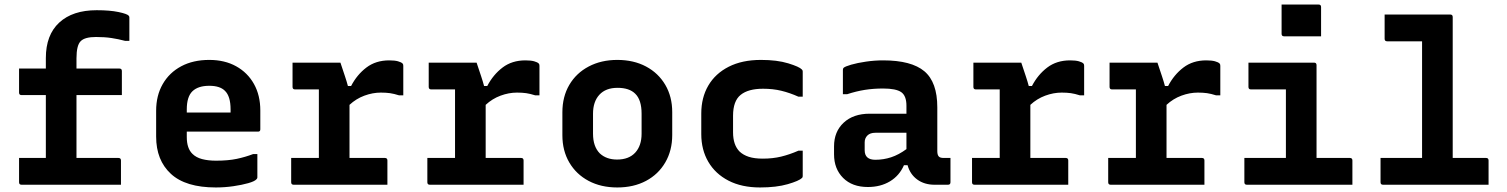

<svg xmlns="http://www.w3.org/2000/svg" viewBox="-20 -814 6640 846"><path d="M64 -118H182V-395H75Q64 -395 64 -406V-512H182V-558Q182 -660 241 -714.5Q300 -769 406 -769Q464 -769 502 -761Q540 -753 547 -745Q550 -742 550 -737V-634H531Q501 -642 471 -646.5Q441 -651 403 -651Q354 -651 336 -633Q317 -615 317 -557V-512H506Q517 -512 517 -501V-395H317V-118H502Q513 -118 513 -107V0H75Q64 0 64 -11Z M902 -550Q970 -550 1020.5 -522Q1071 -494 1099 -444Q1127 -394 1127 -327V-244Q1127 -234 1117 -234H803V-210Q803 -160 828 -136Q844 -120 870.5 -113Q897 -106 932 -106Q985 -106 1023 -114Q1061 -122 1095 -135H1114V-32Q1114 -28 1110 -24Q1102 -15 1074 -7Q1046 1 1008 6.5Q970 12 931 12Q798 12 733 -48Q668 -108 668 -212V-326Q668 -393 697 -443.5Q726 -494 778.5 -522Q831 -550 902 -550ZM902 -436Q853 -436 828 -412Q803 -388 803 -332V-318H996V-332Q996 -390 971 -414Q949 -436 902 -436Z M1263 -118H1385V-420H1280Q1269 -420 1269 -431V-538H1480Q1480 -538 1486 -520Q1492 -502 1500 -478Q1508 -454 1513 -435H1527Q1553 -485 1594.5 -516.5Q1636 -548 1695 -548Q1719 -548 1733.5 -544Q1748 -540 1754 -534Q1757 -531 1757 -524V-394H1738Q1716 -401 1698.5 -403.5Q1681 -406 1658 -406Q1622 -406 1585.5 -392.5Q1549 -379 1520 -352V-118H1676Q1687 -118 1687 -107V0H1274Q1263 0 1263 -11Z M1863 -118H1985V-420H1880Q1869 -420 1869 -431V-538H2080Q2080 -538 2086 -520Q2092 -502 2100 -478Q2108 -454 2113 -435H2127Q2153 -485 2194.5 -516.5Q2236 -548 2295 -548Q2319 -548 2333.5 -544Q2348 -540 2354 -534Q2357 -531 2357 -524V-394H2338Q2316 -401 2298.5 -403.5Q2281 -406 2258 -406Q2222 -406 2185.5 -392.5Q2149 -379 2120 -352V-118H2276Q2287 -118 2287 -107V0H1874Q1863 0 1863 -11Z M2700 -550Q2772 -550 2826.5 -521Q2881 -492 2911.5 -440Q2942 -388 2942 -320V-219Q2942 -151 2911.5 -98.5Q2881 -46 2826.5 -17Q2772 12 2700 12Q2628 12 2573.5 -17Q2519 -46 2488.5 -98Q2458 -150 2458 -218V-319Q2458 -388 2488.5 -440Q2519 -492 2574 -521Q2629 -550 2700 -550ZM2701 -427Q2649 -427 2621 -396.5Q2593 -366 2593 -313V-225Q2593 -168 2623 -138Q2652 -111 2699 -111Q2751 -111 2779 -141.5Q2807 -172 2807 -225V-313Q2807 -374 2779 -401Q2753 -427 2701 -427Z M3333 -550Q3404 -550 3453 -535Q3502 -520 3513 -508Q3517 -505 3517 -499V-388H3498Q3460 -405 3423 -414Q3386 -423 3342 -423Q3277 -423 3243.5 -396Q3210 -369 3210 -304V-231Q3210 -175 3239 -146Q3255 -131 3279.5 -123Q3304 -115 3341 -115Q3385 -115 3422 -124Q3459 -133 3498 -150H3517V-38Q3517 -33 3514 -30Q3501 -17 3451 -2.5Q3401 12 3329 12Q3248 12 3190 -18Q3132 -48 3101 -101Q3070 -154 3070 -223V-314Q3070 -384 3101 -437Q3132 -490 3191 -520Q3250 -550 3333 -550Z M4110 -341V-148Q4110 -131 4117 -124Q4123 -118 4138 -118H4168V-11Q4168 0 4157 0H4098Q4053 0 4021.5 -23Q3990 -46 3979 -86H3963Q3943 -40 3901.5 -15Q3860 10 3804 10Q3735 10 3695 -30Q3655 -70 3655 -134V-169Q3655 -234 3697.5 -273.5Q3740 -313 3812 -313H3974V-348Q3974 -392 3951 -408Q3928 -424 3871 -424Q3828 -424 3790.5 -418Q3753 -412 3713 -399H3694V-506Q3694 -512 3697 -515Q3703 -521 3730.5 -529Q3758 -537 3796 -542.5Q3834 -548 3871 -548Q3996 -548 4053 -500Q4110 -452 4110 -341ZM3790 -152Q3790 -110 3837 -110Q3873 -110 3906.5 -121Q3940 -132 3974 -157V-229H3837Q3814 -229 3802 -217Q3790 -205 3790 -187Z M4263 -118H4385V-420H4280Q4269 -420 4269 -431V-538H4480Q4480 -538 4486 -520Q4492 -502 4500 -478Q4508 -454 4513 -435H4527Q4553 -485 4594.5 -516.5Q4636 -548 4695 -548Q4719 -548 4733.5 -544Q4748 -540 4754 -534Q4757 -531 4757 -524V-394H4738Q4716 -401 4698.5 -403.5Q4681 -406 4658 -406Q4622 -406 4585.5 -392.5Q4549 -379 4520 -352V-118H4676Q4687 -118 4687 -107V0H4274Q4263 0 4263 -11Z M4863 -118H4985V-420H4880Q4869 -420 4869 -431V-538H5080Q5080 -538 5086 -520Q5092 -502 5100 -478Q5108 -454 5113 -435H5127Q5153 -485 5194.5 -516.5Q5236 -548 5295 -548Q5319 -548 5333.5 -544Q5348 -540 5354 -534Q5357 -531 5357 -524V-394H5338Q5316 -401 5298.5 -403.5Q5281 -406 5258 -406Q5222 -406 5185.5 -392.5Q5149 -379 5120 -352V-118H5276Q5287 -118 5287 -107V0H4874Q4863 0 4863 -11Z M5463 -118H5646V-420H5492Q5481 -420 5481 -431V-538H5770Q5781 -538 5781 -527V-118H5928Q5939 -118 5939 -107V0H5474Q5463 0 5463 -11ZM5627 -794H5790Q5801 -794 5801 -783V-654H5638Q5627 -654 5627 -665Z M6063 -118H6246V-632H6092Q6081 -632 6081 -643V-750H6370Q6381 -750 6381 -739V-118H6528Q6539 -118 6539 -107V0H6074Q6063 0 6063 -11Z"/></svg>

Font: Recursive Mn Lnr St
Style: Bold
Weight: 700
Monospace: yes
Version: Version 1.079;hotconv 1.0.112;makeotfexe 2.5.65598; ttfautoh